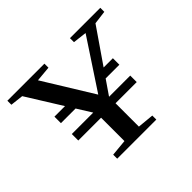

<svg xmlns="http://www.w3.org/2000/svg" viewBox="-149 -868 1073 1073"><g transform="rotate(-45 387.5 -331.5)"><path d="M223.6 0V-31.7L321.8 -41V-225.6H141.6V-276.9H311L257.3 -362.8H141.6V-414.1H225.1L95.2 -622.6L18.6 -631.3V-663.1H311.5V-631.3L220.2 -623L401.9 -328.1L595.2 -621.6L513.2 -631.3V-663.1H752.9V-631.3L672.9 -621.1L530.3 -414.1H603.5V-362.8H495.1L436 -276.9H603.5V-225.6H436V-41L532.7 -31.7V0Z"/></g></svg>

Font: Elstob 10pt Medium
Style: Regular
Weight: 500
Designer: Peter S. Baker
Version: Version 1.015